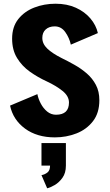

<svg xmlns="http://www.w3.org/2000/svg" viewBox="-20 -726 590 1030"><path d="M274.5 11Q178.5 11 114.2 -36.2Q50 -83.5 34 -159.5L180.5 -221Q185.5 -195.5 199 -170Q212.5 -144.5 233.2 -127.5Q254 -110.5 280.5 -110.5Q350 -110.5 350 -176Q350 -210.5 315.5 -238.2Q281 -266 230.5 -289.5Q182.5 -311.5 140.2 -341.5Q98 -371.5 71.5 -414.8Q45 -458 45 -518.5Q45 -582 78 -623.5Q111 -665 164 -685.5Q217 -706 278 -706Q339.5 -706 387 -684.5Q434.5 -663 465 -627Q495.5 -591 505 -548.5L360 -486.5Q352 -523 330.2 -553.8Q308.5 -584.5 273.5 -584.5Q243.5 -584.5 225.2 -568Q207 -551.5 207 -522.5Q207 -491 233.5 -465.5Q260 -440 310.5 -414.5Q344.5 -398 380 -378Q415.5 -358 445.8 -331.8Q476 -305.5 494.5 -270.5Q513 -235.5 513 -188.5Q513 -120 478.8 -75.8Q444.5 -31.5 390 -10.2Q335.5 11 274.5 11ZM202.5 162.5V41.5H333.5V162.5Q333.5 202 315.2 227.5Q297 253 273.2 266.8Q249.5 280.5 233 284L202.5 213.5Q220 210.5 234.2 199.5Q248.5 188.5 248.5 162.5Z"/></svg>

Font: Trispace SemiCondensed
Style: Bold
Weight: 700
Width: 4
Designer: Tyler Finck
Foundry: Etcetera Type Company
Version: Version 1.210; ttfautohint (v1.8.3)